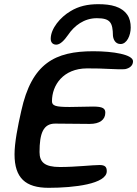

<svg xmlns="http://www.w3.org/2000/svg" viewBox="-20 -867 656 918"><path d="M249 -653.5C267.5 -653.5 287 -673.5 305.5 -700C335 -744 382 -780 443 -780C508 -780 519 -758.5 520 -696.5C521.5 -680.5 530 -656.5 556.5 -656.5C586.5 -656.5 605 -697.5 605 -735.5C605 -758 600.5 -779.5 588.5 -796.5C561 -835.5 511.5 -847 450 -847C399.5 -847 356 -837.5 317 -813.5C268.5 -785 222.5 -730.5 222.5 -681.5C222.5 -662.5 234 -653.5 249 -653.5ZM212.5 31C334.5 31 490.5 12.5 490.5 -48.5C490.5 -68.5 482.5 -78 456 -78C422.5 -78 342 -68.5 266.5 -68.5C193 -68.5 169 -92 169 -140C169 -229.5 187 -276 243.5 -276C275 -276 376.5 -274.5 409 -274.5C456 -274.5 483.5 -294 483.5 -328C483.5 -348 472.5 -357.5 425 -357.5C401 -357.5 340.5 -355.5 313 -355.5C246.5 -355.5 228.5 -361 228.5 -383C228.5 -460.5 282.5 -539.5 396 -540C476 -541 546.5 -533 578.5 -536.5C598 -540.5 616 -552 616 -574C616 -606 522.5 -622 426 -622C243.5 -622 131.5 -565 81.5 -336C65 -263.5 49.5 -184.5 49.5 -129C49.5 -16 102 31 212.5 31Z"/></svg>

Font: Gluten
Style: Italic
Weight: 400
Italic angle: -13°
Designer: Tyler Finck
Foundry: Etcetera Type Company
Version: Version 0.920